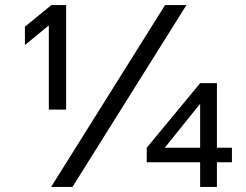

<svg xmlns="http://www.w3.org/2000/svg" viewBox="-20 -735 969 755"><path d="M265 0H181L629 -715H713ZM833 0H767V-97H557V-154L767 -408H833V-154H892V-97H833ZM767 -327 628 -154H767ZM182 -715H240V-304H172V-635L78 -558V-630Z"/></svg>

Font: Wix Madefor Text
Style: Regular
Weight: 400
Designer: Dalton Maag Ltd
Foundry: Dalton Maag Ltd
Version: Version 3.100